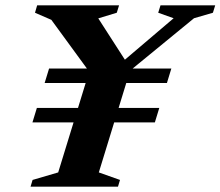

<svg xmlns="http://www.w3.org/2000/svg" viewBox="-20 -696 822 716"><path d="M171.5 -622 110.5 -648.5 118.5 -676H424L415.5 -648.5L346.5 -627.5L458.5 -453.5L430 -460L627.5 -628L570 -648.5L578.5 -676H782.5L774 -648.5L703.5 -628L465 -432.5L348.5 -53L427.5 -25L420 0H94L101.5 -25L197 -53L312.5 -429ZM574 -293.5 557.5 -239.5H101L117.5 -293.5ZM619 -440.5 602.5 -386.5H146.5L163 -440.5Z"/></svg>

Font: Newsreader 16pt 16pt
Style: Bold Italic
Weight: 700
Italic angle: -17°
Version: Version 1.003